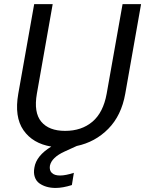

<svg xmlns="http://www.w3.org/2000/svg" viewBox="-20 -717 715 943"><path d="M69.8 -256.8 147.9 -696.8H238.8L161.1 -256.8Q145 -164.6 182.6 -119.4Q220.2 -74.2 299.8 -74.2Q380.9 -74.2 434.1 -119.4Q487.3 -164.6 503.9 -256.8L582 -696.8H672.9L595.2 -256.8Q576.2 -149.4 511.7 -84.2Q447.3 -19 356.9 0L297.9 26.9Q233.4 56.2 225.1 97.2Q221.7 120.1 234.9 132.6Q248 145 274.9 145Q302.2 145 342.8 131.8L333 191.9Q288.1 206.1 252.9 206.1Q229.5 206.1 209.5 200.4Q189.5 194.8 173.6 183.6Q157.7 172.4 150.9 152.3Q144 132.3 148.9 106Q158.2 47.9 231.9 2.9Q140.6 -12.2 95.2 -77.6Q49.8 -143.1 69.8 -256.8Z"/></svg>

Font: Poppins
Style: Italic
Weight: 400
Italic angle: -10°
Designer: Ninad Kale (Devanagari), Jonny Pinhorn (Latin)
Foundry: Indian Type Foundry
Version: Version 3.200;PS 1.000;hotconv 16.6.54;makeotf.lib2.5.65590